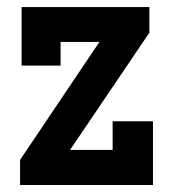

<svg xmlns="http://www.w3.org/2000/svg" viewBox="-20 -526 491 546"><path d="M37.1 0V-71.3L262.7 -406.7H152.3V-339.4H41.5V-505.9H404.8V-433.1L179.2 -99.6H300.3V-181.2H415V0Z"/></svg>

Font: Twentytwelve Slab
Style: TwentytwelveSlab
Weight: 700
Designer: Domenico Catapano
Version: Version 1.00 2012